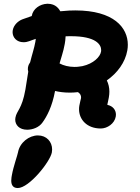

<svg xmlns="http://www.w3.org/2000/svg" viewBox="-20 -655 725 995"><path d="M73.3 134.5C70.6 150 49.6 207.1 41.7 251.8C40.7 257.4 38.3 268.8 38.3 280.6C38.3 299.5 44.4 319.5 72 319.5C131.1 319.5 240.3 182.6 248.8 134.5C249.7 129.5 250.1 124.5 250.1 119.6C250.1 79.9 221.7 46.8 176.5 46.8C130.6 46.8 82.3 83.7 73.3 134.5ZM227.5 -635.5H224.8C186.3 -634.1 151 -608.9 144.8 -573.4C144.6 -572.5 144.7 -572.8 144.6 -571.9C130.4 -567.4 113.4 -561.3 96.5 -555C73.4 -546.2 50.8 -525.1 46.1 -498.2C45.5 -495 45.2 -491.8 45.2 -488.6C45.2 -460.8 66.5 -436.2 102 -436.2C124.5 -436.2 135.5 -444.3 165.5 -453.7C165.1 -450.6 164.4 -444.7 163.2 -438C157.3 -404.5 146.5 -374.4 136.2 -332.2C132.6 -326.8 127.1 -318.6 124.9 -305.7C123.6 -298.4 124.4 -291.6 126.4 -283.4C121 -252.1 117 -221.2 111.7 -191.2C93.4 -87.6 66.5 -82.8 59.8 -44.8C59.2 -41.6 58.9 -38.3 58.9 -35.1C58.9 -7.8 79.6 17.3 120.9 17.3C148.6 17.3 182.9 5.4 200.7 -20.9C222.8 -51.4 250.4 -102.2 265.3 -183.6C284.5 -179 310.3 -175 341.3 -175C353.7 -175 367.2 -175.5 384.1 -177.5C396.7 -169.3 400.1 -159.1 400.1 -150.7C400.1 -148.7 399.9 -146.8 399.6 -145C398.3 -138.1 394.5 -126.4 391.3 -108.1C390.1 -101.7 389.6 -95.4 389.6 -89.1C389.6 -35.5 430.5 10.9 502.2 10.9C536 10.9 573.5 -14.3 579.9 -50.9C580.5 -54.2 580.8 -57.5 580.8 -60.8C580.8 -84.7 565.3 -105.8 536.4 -111.5C536.4 -111.6 536.6 -114.6 536.8 -115.6C537.9 -122 541 -132.4 543.9 -149.2C545.8 -159.8 546.8 -170 546.8 -180C546.8 -200.7 542.5 -220.1 533.6 -238.3C588.5 -276.7 628.8 -331.3 639.8 -393.6C641.6 -403.4 642.4 -413.2 642.4 -423.1C642.4 -511.9 569.8 -601 370.2 -601C353.5 -601 329.7 -600.5 292.6 -596.6C286.3 -607.2 270 -635.5 227.5 -635.5ZM288.6 -326.3C295.6 -353.2 308.1 -384.8 315.7 -428C317.7 -439.3 319.4 -451.9 319.9 -466.8C324 -467 329 -467.3 336.8 -467.3C339.6 -467.3 341.9 -467.4 347.3 -467.4C476.9 -467.4 504.3 -424.4 504.3 -395.2C504.3 -392.4 504.1 -389.7 503.6 -387.2C499 -360.9 465.4 -325.2 407.2 -312.3C391.8 -311.1 389.8 -308.2 365.9 -308.2C337.3 -308.2 309.1 -315.2 288.6 -326.3Z"/></svg>

Font: TudorRose
Style: BoldOblique
Weight: 500
Version: Version 001.000